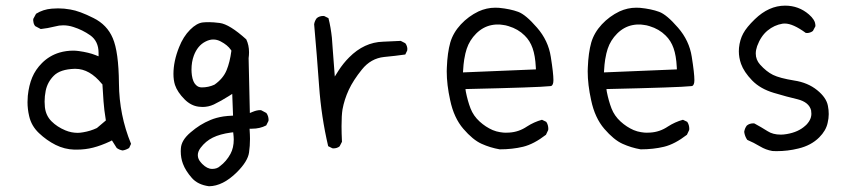

<svg xmlns="http://www.w3.org/2000/svg" viewBox="-20 -540 3040 681"><path d="M323.7 -85.9Q301.3 -75.2 274.9 -70.8Q263.2 -68.8 255.9 -68.8Q232.9 -68.8 211.9 -77.6Q182.6 -89.8 162.6 -109.9Q142.6 -129.9 139.2 -160.2Q138.2 -169.9 138.2 -179.7Q138.2 -198.7 142.1 -218.3Q148.4 -249 170.9 -271.5Q193.8 -294.4 244.6 -295.9Q246.1 -295.9 247.6 -295.9Q297.9 -295.9 341.3 -242.7L343.3 -240.7L347.2 -180.2Q349.1 -151.9 355.5 -112.8ZM186 -510.3Q174.8 -510.3 163.6 -509.3Q132.8 -506.8 107.9 -491.2L98.1 -473.1Q97.7 -471.2 97.7 -468.5Q97.7 -465.8 98.6 -461.9Q99.6 -453.6 105 -447.3L124.5 -437Q148.4 -439.5 175.8 -446.3Q189.5 -450.2 204.1 -450.2Q222.2 -450.2 240.2 -444.3Q272.5 -434.1 299.8 -415Q329.6 -394 329.6 -352.5V-340.3L318.4 -344.7Q294.9 -354 259.8 -358.9Q249 -360.4 240.2 -360.4Q214.4 -360.4 190.9 -353.5Q155.3 -342.8 128.9 -316.4Q106 -293.5 94.2 -265.4Q82.5 -237.3 78.6 -200.2Q77.6 -189 77.6 -177.7Q77.6 -152.8 83.5 -127.9Q91.3 -93.3 118.2 -67.9Q145.5 -42 177.2 -26.1Q209 -10.3 243.7 -9.3Q248 -9.3 252 -9.3Q282.7 -9.3 310.3 -16.4Q337.9 -23.4 370.6 -38.6L377 -42L394 -15.1Q403.3 -8.3 415 -6.3Q427.2 -8.3 438 -15.1L444.8 -29.8Q402.8 -131.8 401.9 -244.1Q400.9 -356.4 379.9 -404.8Q359.9 -452.1 311.5 -476.1Q262.2 -501 229.5 -506.3Q208 -510.3 186 -510.3Z M695.8 -230Q683.1 -230 674.8 -238.8Q664.1 -249 660.6 -272.9Q659.2 -283.7 659.2 -293Q659.2 -320.3 667.5 -342.8Q680.7 -377.9 708 -392.1Q722.7 -399.9 736.3 -399.9Q750 -399.9 762.7 -393.1Q787.1 -380.4 798.8 -363.3L800.8 -360.4Q795.4 -319.3 783.7 -291Q771.5 -261.2 740.7 -239.7Q719.7 -230 695.8 -230ZM759.3 -458.5Q736.3 -461.4 722.2 -461.4Q708 -461.4 699.2 -460.4Q677.7 -458 654.3 -434.6Q629.9 -410.2 615.2 -372.6Q595.2 -322.8 595.2 -277.8Q595.2 -255.9 600.6 -238.8Q609.4 -212.9 634.8 -187.5Q657.2 -165 684.6 -161.6Q691.4 -160.6 698.2 -160.6Q719.2 -160.6 738.3 -169.4Q764.6 -182.1 791.5 -199.2L803.7 -207L806.6 -129.9Q785.2 -128.9 772.5 -127Q747.1 -123 727.1 -114.7Q707 -106.4 689.9 -95.7Q672.9 -85 655.8 -70.3Q623.5 -43 621.6 -14.2Q621.1 -8.8 621.1 -3.9Q621.1 20.5 628.9 41Q638.2 65.9 660.6 91.3Q681.6 115.2 721.2 120.6Q770.5 120.1 820.3 70.8Q858.9 32.2 863.3 1Q866.7 -22.5 866.7 -47.4Q866.7 -60.5 865.2 -83.5H874Q901.9 -83.5 924.3 -95.2L932.1 -110.8Q932.6 -112.8 932.6 -114.3Q932.6 -128.4 924.8 -139.2L906.7 -148.9Q904.8 -149.4 902.8 -149.4Q891.1 -149.4 877 -143.6L866.2 -139.2L861.8 -333.5Q863.3 -344.7 863.3 -354.5Q863.3 -379.9 853.5 -400.4Q793.9 -454.1 759.3 -458.5ZM760.3 49.3 760.7 48.8Q760.7 49.3 760.3 49.3ZM697.3 41.5 692.9 36.6Q681.6 24.4 681.6 10.3Q681.6 -2.4 691.4 -15.6Q709.5 -39.6 734.9 -52Q760.3 -64.5 798.8 -69.8L807.1 -70.8Q809.1 -53.7 809.1 -45.4Q809.1 -15.6 797.4 5.9Q782.7 32.7 760.3 49.3Q750 59.1 732.4 59.1Q714.8 59.1 697.3 41.5Z M1162.1 -13.7Q1175.8 -13.7 1184.6 -21L1192.9 -37.1Q1191.4 -67.9 1191.4 -92.3Q1191.4 -130.9 1194.8 -151.9Q1201.2 -187 1217 -221.2Q1232.9 -255.4 1263.7 -293.5Q1295.4 -333 1342.3 -337.9Q1383.3 -341.8 1417.5 -346.7L1424.3 -360.8Q1424.8 -362.8 1424.8 -366.7Q1424.8 -370.6 1423.1 -376.2Q1421.4 -381.8 1417.5 -386.7L1401.4 -395Q1369.6 -393.1 1338.4 -392.1Q1271.5 -390.1 1218.3 -336.4Q1197.3 -315.4 1180.7 -289.6L1167.5 -268.6Q1161.6 -340.3 1159.9 -368.7Q1158.2 -397 1157.2 -406Q1156.2 -415 1155 -423.8Q1153.8 -432.6 1152.3 -441.4Q1149.4 -458.5 1145 -475.6L1130.4 -482.9Q1128.4 -483.4 1127 -483.4Q1112.8 -483.4 1103.5 -475.6Q1096.2 -466.3 1094.2 -454.1Q1104 -344.7 1111.8 -235.1Q1119.6 -125.5 1144 -21.5L1158.7 -14.2Q1160.6 -13.7 1162.1 -13.7Z M1722.2 -450.7Q1731.9 -452.6 1738 -452.9Q1744.1 -453.1 1746.8 -453.1Q1749.5 -453.1 1753.7 -452.9Q1757.8 -452.6 1763.2 -451.7Q1773.4 -450.7 1783.7 -447.3Q1817.9 -437 1840.8 -414.1Q1859.9 -395.5 1869.1 -368.9Q1878.4 -342.3 1880.4 -302.2L1880.9 -293.9L1622.1 -283.2Q1624 -315.4 1626.5 -329.1Q1630.4 -352.5 1635.3 -366.7Q1645.5 -397.5 1668.9 -420.9Q1692.4 -444.3 1722.2 -450.7ZM1786.6 -69.8Q1781.2 -69.3 1773.4 -69.3Q1765.6 -69.3 1753.2 -71.3Q1740.7 -73.2 1727.5 -78.6Q1702.6 -89.4 1681.2 -108.9Q1659.2 -128.9 1648.9 -155.5Q1638.7 -182.1 1632.3 -214.4L1630.9 -224.1Q1891.1 -230 1929.7 -234.4L1934.6 -234.9Q1942.9 -237.8 1942.9 -255.9Q1942.9 -279.8 1933.6 -338.4Q1924.8 -396 1884.8 -441.9Q1844.7 -488.3 1817.9 -498Q1790 -508.3 1750.5 -512.2Q1743.7 -512.7 1736.8 -512.7Q1706.1 -512.7 1677.2 -499.5Q1641.6 -482.4 1614.5 -453.4Q1587.4 -424.3 1577.1 -389.2Q1566.9 -353 1564.9 -300.3Q1564.5 -293.9 1564.5 -287.1Q1564.5 -239.7 1576.7 -184.6Q1589.8 -122.1 1623.5 -83Q1657.2 -43.9 1688 -30Q1718.8 -16.1 1752.4 -10.3Q1797.4 -10.3 1835.4 -19.5Q1873.5 -28.8 1916.5 -62L1924.3 -78.6Q1924.8 -80.6 1924.8 -82.5Q1924.8 -97.2 1917.5 -107.9L1902.3 -115.2Q1874 -107.4 1849.1 -91.3Q1820.3 -71.8 1786.6 -69.8Z M2222.2 -450.7Q2231.9 -452.6 2238 -452.9Q2244.1 -453.1 2246.8 -453.1Q2249.5 -453.1 2253.7 -452.9Q2257.8 -452.6 2263.2 -451.7Q2273.4 -450.7 2283.7 -447.3Q2317.9 -437 2340.8 -414.1Q2359.9 -395.5 2369.1 -368.9Q2378.4 -342.3 2380.4 -302.2L2380.9 -293.9L2122.1 -283.2Q2124 -315.4 2126.5 -329.1Q2130.4 -352.5 2135.3 -366.7Q2145.5 -397.5 2168.9 -420.9Q2192.4 -444.3 2222.2 -450.7ZM2286.6 -69.8Q2281.2 -69.3 2273.4 -69.3Q2265.6 -69.3 2253.2 -71.3Q2240.7 -73.2 2227.5 -78.6Q2202.6 -89.4 2181.2 -108.9Q2159.2 -128.9 2148.9 -155.5Q2138.7 -182.1 2132.3 -214.4L2130.9 -224.1Q2391.1 -230 2429.7 -234.4L2434.6 -234.9Q2442.9 -237.8 2442.9 -255.9Q2442.9 -279.8 2433.6 -338.4Q2424.8 -396 2384.8 -441.9Q2344.7 -488.3 2317.9 -498Q2290 -508.3 2250.5 -512.2Q2243.7 -512.7 2236.8 -512.7Q2206.1 -512.7 2177.2 -499.5Q2141.6 -482.4 2114.5 -453.4Q2087.4 -424.3 2077.1 -389.2Q2066.9 -353 2064.9 -300.3Q2064.5 -293.9 2064.5 -287.1Q2064.5 -239.7 2076.7 -184.6Q2089.8 -122.1 2123.5 -83Q2157.2 -43.9 2188 -30Q2218.8 -16.1 2252.4 -10.3Q2297.4 -10.3 2335.4 -19.5Q2373.5 -28.8 2416.5 -62L2424.3 -78.6Q2424.8 -80.6 2424.8 -82.5Q2424.8 -97.2 2417.5 -107.9L2402.3 -115.2Q2374 -107.4 2349.1 -91.3Q2320.3 -71.8 2286.6 -69.8Z M2733.9 -3.9Q2774.4 -3.9 2811.5 -13.2Q2856.9 -23.9 2885.7 -52.7Q2909.7 -76.7 2915.5 -104Q2919.4 -120.1 2919.4 -135.3Q2919.4 -150.4 2916.5 -164.6Q2911.1 -193.8 2878.4 -220.2Q2845.2 -247.1 2796.9 -254.4Q2745.6 -262.7 2721.7 -274.4Q2698.2 -286.1 2675.8 -311Q2660.6 -328.1 2660.6 -350.1Q2660.6 -362.3 2665.5 -376.5Q2678.7 -412.1 2702.4 -431.6Q2726.1 -451.2 2755.9 -456.1Q2759.8 -456.5 2763.7 -456.5Q2792.5 -456.5 2837.9 -423.3Q2839.4 -422.9 2843.3 -422.9Q2847.2 -422.9 2852.8 -424.6Q2858.4 -426.3 2863.3 -430.2L2872.1 -446.8Q2872.1 -448.7 2872.1 -451.4Q2872.1 -454.1 2870.8 -459Q2869.6 -463.9 2865.7 -470.2Q2859.9 -479.5 2849.1 -488.8Q2813 -520 2764.6 -520Q2707 -520 2657.2 -471.7Q2627.9 -443.4 2616 -421.1Q2604 -398.9 2601.1 -370.1Q2600.6 -364.3 2600.6 -357.9Q2600.6 -335.9 2608.4 -313.5Q2618.7 -284.7 2647.5 -254.9Q2676.3 -225.1 2724.4 -210.7Q2772.5 -196.3 2808.6 -188Q2849.6 -177.7 2856.9 -148.4Q2857.9 -142.6 2857.9 -136Q2857.9 -129.4 2855.5 -121.6Q2851.1 -108.9 2839.8 -97.2L2836.4 -94.2Q2811.5 -71.3 2770.5 -64.5Q2758.8 -62.5 2749.5 -62.5Q2721.2 -62.5 2702.6 -74.7Q2680.2 -88.9 2655.8 -102.1Q2653.8 -102.5 2652.3 -102.5Q2638.2 -102.5 2628.9 -94.7Q2621.6 -85.4 2619.6 -72.3Q2621.6 -56.6 2630.4 -43.9Q2653.3 -34.2 2675.3 -21Q2696.3 -8.3 2719.7 -4.4Q2727.1 -3.9 2733.9 -3.9Z"/></svg>

Font: NaikaiFont
Style: Light
Weight: 300
Version: Version 1.89